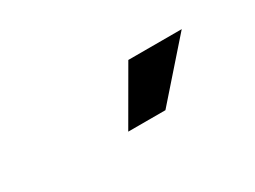

<svg xmlns="http://www.w3.org/2000/svg" viewBox="-27 -863 654 492"><g transform="rotate(-30 300.0 -616.5)"><path d="M366 -537 506 -696H348L256 -537Z"/></g></svg>

Font: Celebes ExtraBold
Style: Italic
Weight: 800
Italic angle: -10°
Designer: Anugrah Pasau
Foundry: Lafontype
Version: Version 1.000